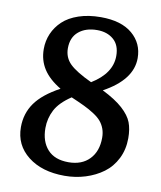

<svg xmlns="http://www.w3.org/2000/svg" viewBox="-82 -781 720 861"><g transform="rotate(10 278.0 -350.5)"><path d="M40 -167Q40 -229.5 74.2 -277.6Q108.4 -325.7 185.1 -367.2Q131.3 -399.4 105.7 -439.2Q80.1 -479 80.1 -529.8Q80.1 -566.9 94.2 -599.9Q108.4 -632.8 135.7 -658.7Q163.1 -684.6 207.5 -699.7Q252 -714.8 308.1 -714.8Q401.4 -714.8 451.7 -672.1Q502 -629.4 502 -562Q502 -463.4 373 -393.1Q433.1 -363.3 466.6 -333Q500 -302.7 511.5 -272.7Q522.9 -242.7 522.9 -201.2Q522.9 -149.9 502 -108.2Q481 -66.4 445.6 -40.3Q410.2 -14.2 365 0Q319.8 14.2 270 14.2Q167 14.2 103.5 -35.6Q40 -85.4 40 -167ZM186 -551.8Q186 -509.8 214.8 -481.4Q243.7 -453.1 314.9 -419.9Q405.8 -475.6 405.8 -555.2Q405.8 -604.5 376.7 -629.6Q347.7 -654.8 301.8 -654.8Q250 -654.8 218 -628.2Q186 -601.6 186 -551.8ZM241.2 -337.9Q189 -303.2 168.9 -264.6Q148.9 -226.1 148.9 -182.1Q148.9 -121.1 181.4 -85Q213.9 -48.8 276.9 -48.8Q337.4 -48.8 372.3 -85Q407.2 -121.1 407.2 -183.1Q407.2 -205.6 400.4 -223.9Q393.6 -242.2 381.8 -256.3Q370.1 -270.5 347.9 -284.9Q325.7 -299.3 302.2 -310.5Q278.8 -321.8 241.2 -337.9Z"/></g></svg>

Font: Literata Book SemiBold
Style: Italic
Weight: 600
Italic angle: -3°
Designer: Latin by Veronika Burian and Jose Scaglione. Greek by Irene Vlachou. Cyrillic by Vera Evstafieva
Foundry: TypeTogether
Version: Version 1.003;PS 001.003;hotconv 1.0.88;makeotf.lib2.5.64775